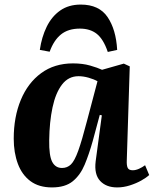

<svg xmlns="http://www.w3.org/2000/svg" viewBox="-20 -805 672 839"><path d="M534 -104Q533 -82 538 -71.5Q543 -61 560 -61Q573 -61 587.5 -67.5Q602 -74 614 -83L632 -40Q620 -29 598 -16.5Q576 -4 548 5Q520 14 492 14Q444 14 417.5 -14.5Q391 -43 398 -100L425 -301L416 -303L385 -188Q369 -131 350 -85.5Q331 -40 298 -13Q265 14 207 14Q150 14 113 -13.5Q76 -41 58 -89.5Q40 -138 40 -199Q40 -294 71 -368.5Q102 -443 160 -485.5Q218 -528 299 -528Q341 -528 374 -518.5Q407 -509 426 -500L521 -527L547 -515ZM251 -71Q274 -71 290 -86.5Q306 -102 322 -146.5Q338 -191 360 -276L406 -450Q390 -459 367 -465.5Q344 -472 323 -472Q279 -472 251 -435.5Q223 -399 209.5 -335.5Q196 -272 195 -192Q194 -125 208 -98Q222 -71 251 -71ZM333 -785Q413 -785 450 -730.5Q487 -676 492 -587L451 -578Q432 -634 403 -657Q374 -680 329 -680Q278 -680 246.5 -654.5Q215 -629 197 -579L154 -587Q162 -643 184 -688Q206 -733 243 -759Q280 -785 333 -785Z"/></svg>

Font: Literata 36pt
Style: Bold Italic
Weight: 700
Italic angle: -2°
Designer: Latin by Veronika Burian and Jose Scaglione. Greek by Irene Vlachou. Cyrillic by Vera Evstafieva
Foundry: TypeTogether
Version: Version 3.002